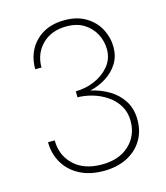

<svg xmlns="http://www.w3.org/2000/svg" viewBox="-108 -793 767 887"><g transform="rotate(-15 275.0 -350.0)"><path d="M279 10Q212 10 163.5 -16Q115 -42 89.5 -86.5Q64 -131 64 -185H96Q96 -114 144.5 -67.5Q193 -21 279 -21Q361 -21 409.5 -66Q458 -111 458 -181Q458 -223 438.5 -255Q419 -287 387.5 -308Q356 -329 319.5 -339.5Q283 -350 249 -350V-379Q294 -379 337.5 -397Q381 -415 409.5 -449Q438 -483 438 -529Q438 -568 420 -602.5Q402 -637 368 -658.5Q334 -680 284 -680Q212 -680 168 -636.5Q124 -593 124 -526H94Q94 -608 145.5 -659Q197 -710 283 -710Q343 -710 385 -684.5Q427 -659 448.5 -618Q470 -577 470 -531Q470 -488 449.5 -454.5Q429 -421 393.5 -398Q358 -375 315 -365Q361 -355 401 -331.5Q441 -308 465.5 -269.5Q490 -231 490 -178Q490 -122 463.5 -79.5Q437 -37 389.5 -13.5Q342 10 279 10Z"/></g></svg>

Font: Jost* Thin
Style: Regular
Weight: 200
Version: Version 3.7